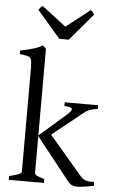

<svg xmlns="http://www.w3.org/2000/svg" viewBox="-63 -1016 627 1062"><g transform="rotate(5 250.0 -484.5)"><path d="M410.2 4.9Q389.6 4.9 377.2 -1Q364.7 -6.8 354 -21L168.5 -254.9V-50.8Q168.5 -43.5 177.2 -37.8Q186 -32.2 222.2 -21V0H26.9V-21Q59.1 -29.3 77.1 -35.6Q95.2 -42 95.2 -50.8V-632.8Q95.2 -663.1 89.8 -675.5Q84.5 -688 69.8 -691.7Q55.2 -695.3 26.9 -698.2V-717.8Q60.5 -724.6 93.3 -733.6Q126 -742.7 150.4 -756.8L168.5 -740.2V-258.8L318.8 -390.1Q340.3 -409.2 340.3 -418.5Q340.3 -427.7 327.6 -430.4Q314.9 -433.1 297.9 -433.1V-454.1H482.9V-433.1Q461.4 -431.2 443.4 -425.3Q425.3 -419.4 404.8 -402.8L238.3 -269.5L421.9 -54.2Q435.5 -38.6 452.1 -33.2Q468.8 -27.8 497.1 -29.8L500 -8.8Q471.7 -2.4 446 1.2Q420.4 4.9 410.2 4.9ZM237.3 -801.3 108.4 -951.2Q115.2 -960.9 118.9 -965.3Q122.6 -969.7 130.4 -974.1L264.6 -871.1L396.5 -974.1Q404.8 -969.7 408.2 -965.3Q411.6 -960.9 417.5 -951.2L289.6 -801.3Z"/></g></svg>

Font: David Libre
Style: Regular
Weight: 400
Designer: Ismar David, J. Victor Gaultney, Annie Olsen and Meir Sadan
Foundry: Monotype Imaging Inc. & SIL International
Version: Version 1.100; ttfautohint (v1.8.4.7-5d5b)